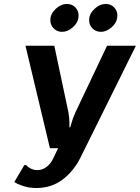

<svg xmlns="http://www.w3.org/2000/svg" viewBox="-20 -930 703 965"><path d="M83 0Q64 -7 52 -15L102 -100H112Q119 -91 127 -87Q146 -75 168 -75Q193 -75 214.5 -91.5Q236 -108 248 -135L272 -185H231L108 -700H253L324 -365Q329 -333 329 -314V-290H333Q337 -306 340 -314Q347 -339 359 -365L518 -700H663L383 -135Q348 -67 292.5 -26Q237 15 162 15Q119 15 83 0ZM233 -829Q233 -860 259.5 -885Q286 -910 317 -910Q342 -910 358.5 -893Q375 -876 375 -852Q375 -844 374 -840Q370 -813 344.5 -791.5Q319 -770 292 -770Q267 -770 250 -787Q233 -804 233 -829ZM428 -829Q428 -860 454.5 -885Q481 -910 512 -910Q537 -910 553.5 -893Q570 -876 570 -852Q570 -844 569 -840Q565 -813 539.5 -791.5Q514 -770 487 -770Q462 -770 445 -787Q428 -804 428 -829Z"/></svg>

Font: Scada
Style: Bold Italic
Weight: 700
Italic angle: -10°
Version: Version 4.000